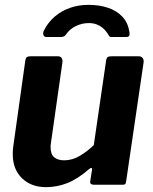

<svg xmlns="http://www.w3.org/2000/svg" viewBox="-20 -762 632 792"><path d="M170.1 10Q108.7 10 70.7 -26.8Q32.6 -63.6 32.6 -126.3Q32.6 -133.4 33 -141.4Q33.4 -149.4 34.4 -155.8L84.1 -510.3Q85.8 -522.4 90.6 -526.2Q95.5 -530 108 -530H218.4Q229.1 -530 234.1 -522.9Q239.1 -515.7 237.4 -504.3L189.9 -170.8Q188.9 -166 188.8 -161.6Q188.7 -157.2 188.7 -154.1Q188.7 -125.7 203.7 -113.2Q218.7 -100.7 244.5 -100.7Q278 -100.7 308.7 -118.8Q339.3 -137 366.8 -163.2L417.6 -511.3Q419.3 -523.4 424.5 -526.7Q429.7 -530 443 -530H551.2Q562.6 -530 568.3 -522.9Q574 -515.7 572.3 -504.3L500.3 -13.7Q499.3 -5.4 496.5 -2.7Q493.7 0 485.9 0H367.3Q360.4 0 355.8 -2.9Q351.1 -5.7 352.1 -14L359.7 -62.9Q360.7 -68.6 356.9 -69Q353.1 -69.4 346 -63.3Q299.5 -23 257 -6.5Q214.5 10 170.1 10ZM171 -609.4Q162.2 -609.4 159.2 -617.6Q156.3 -625.8 160.5 -634.6Q177.4 -669.2 205.1 -693Q232.8 -716.9 268.4 -729.4Q304.1 -742 345.2 -742Q389.2 -742 425.4 -729.9Q461.6 -717.9 484.9 -693Q508.2 -668.2 514.1 -628.9Q515.5 -621.2 513.3 -615.3Q511.1 -609.4 500.4 -609.4H439.4Q431.9 -609.4 429 -615.1Q426.2 -620.8 419.9 -629.1Q413 -639.3 402.4 -647.9Q391.8 -656.5 377.9 -661.6Q363.9 -666.8 346.3 -666.8Q318.5 -666.8 293 -654.6Q267.5 -642.3 252.2 -619.8Q247.8 -613.2 242.2 -611.3Q236.7 -609.4 231.5 -609.4Z"/></svg>

Font: Libre Franklin Thin
Style: Italic
Weight: 100
Italic angle: -8°
Designer: Pablo Impallari, Rodrigo Fuenzalida, Nhung Nguyen
Foundry: Impallari Type
Version: Version 3.000